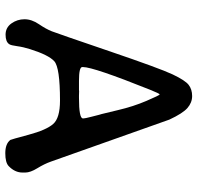

<svg xmlns="http://www.w3.org/2000/svg" viewBox="-30 -698 717 696"><g transform="rotate(90 328.0 -350.5)"><path d="M335.4 -278.8Q409.7 -278.8 409.7 -293V-295.9Q409.7 -300.8 403.6 -324.5Q397.5 -348.1 396.5 -352.3Q395.5 -356.4 394 -360.6Q392.6 -364.7 379.6 -420.2Q366.7 -475.6 346.2 -523.4Q325.7 -571.3 322.8 -571.3Q319.8 -571.3 305.7 -536.1Q223.6 -331.1 223.6 -293.5V-290.5Q223.6 -278.8 273.9 -278.8H306.6L311 -279.3L327.1 -278.8ZM606 -84V-74.2Q606 -46.4 582.5 -23.9Q569.8 -11.7 535.9 -11.7Q502 -11.7 487.8 -29.8Q486.3 -31.7 469 -96.2Q451.7 -160.6 429.9 -185.3Q408.2 -210 345.2 -210Q225.1 -210 202.4 -189.2Q179.7 -168.5 158.7 -101.6Q150.9 -77.1 147.9 -54.7Q145 -32.2 140.6 -25.9Q131.8 -12.7 106.2 -12.7Q80.6 -12.7 65.4 -33.9Q50.3 -55.2 50.3 -81.3Q50.3 -107.4 68.1 -133.5Q85.9 -159.7 94 -180.4Q102.1 -201.2 165.3 -386.7Q228.5 -572.3 250.2 -618.2Q272 -664.1 288.3 -676.5Q304.7 -689 328.6 -689Q352.5 -689 372.1 -671.9Q391.6 -654.8 414.1 -606.4Q414.6 -605 566.4 -176.8Q574.7 -153.3 590.3 -127.9Q606 -102.5 606 -84Z"/></g></svg>

Font: Averia Libre
Style: Regular
Weight: 400
Version: Version 1.002